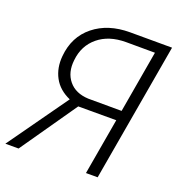

<svg xmlns="http://www.w3.org/2000/svg" viewBox="-139 -819 865 927"><g transform="rotate(20 293.5 -355.5)"><path d="M404.3 0 454.6 -289.6H259.3L58.1 0H-9.8L209 -307.6Q150.9 -333 124.8 -381.3Q98.6 -429.7 104.5 -492.2Q113.8 -594.2 186.8 -652.8Q259.8 -711.4 372.1 -711.4L587.9 -710.9L464.4 0ZM164.6 -493.2Q156.7 -428.2 191.2 -386.2Q225.6 -344.2 292 -341.3L463.4 -340.8L518.6 -659.7L370.1 -660.2Q282.2 -660.2 227.3 -614.7Q172.4 -569.3 164.6 -493.2Z"/></g></svg>

Font: RobotoInd Light
Style: Italic
Weight: 300
Italic angle: -12°
Designer: Google
Version: Version 2.001151; 2014